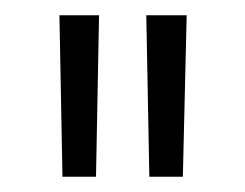

<svg xmlns="http://www.w3.org/2000/svg" viewBox="-20 -710 322 252"><path d="M106 -478H62L58 -690H110ZM220 -478H176L172 -690H225Z"/></svg>

Font: exo2condensed_l
Style: Regular
Weight: 300
Width: 3
Designer: Natanael Gama
Version: Version 1.001;PS 001.001;hotconv 1.0.70;makeotf.lib2.5.58329